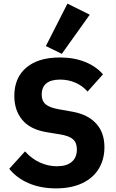

<svg xmlns="http://www.w3.org/2000/svg" viewBox="-20 -1027 640 1059"><path d="M31 -96 118 -192Q155 -151 200.5 -130.5Q246 -110 294 -110Q347 -110 375.5 -134Q404 -158 404 -203Q404 -240 382.5 -259Q361 -278 310 -286L237 -298Q147 -313 103 -365.5Q59 -418 59 -498Q59 -598 125 -654Q191 -710 310 -710Q388 -710 449 -685.5Q510 -661 548 -617L463 -522Q435 -554 396 -571Q357 -588 311 -588Q261 -588 235.5 -567Q210 -546 210 -505Q210 -470 232 -451.5Q254 -433 306 -424L379 -411Q464 -396 510 -346Q556 -296 556 -215Q556 -149 525.5 -97.5Q495 -46 434.5 -17Q374 12 289 12Q204 12 138 -16.5Q72 -45 31 -96ZM321 -730 233 -773 352 -1007 475 -946Z"/></svg>

Font: iA Writer Quattro V
Style: Regular
Weight: 400
Designer: Mike Abbink, Paul van der Laan, Pieter van Rosmalen, Oliver Reichenstein
Foundry: Information Architects Inc.
Version: Version 2.000